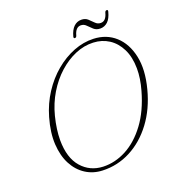

<svg xmlns="http://www.w3.org/2000/svg" viewBox="-150 -962 1012 1096"><g transform="rotate(-20 356.0 -413.5)"><path d="M493.5 -711.5Q571 -708.5 624 -660.8Q677 -613 695 -529.5Q713 -446 684 -335.5Q655.5 -225.5 596 -146Q536.5 -66.5 456.5 -25Q376.5 16.5 286.5 13Q230 11 185.2 -17.8Q140.5 -46.5 113.5 -97.8Q86.5 -149 82.2 -220Q78 -291 103 -378Q124.5 -453 165 -515.2Q205.5 -577.5 259 -622.2Q312.5 -667 372.8 -690.5Q433 -714 493.5 -711.5ZM297 -6.5Q369.5 -4 438.2 -40.5Q507 -77 562.5 -151.5Q618 -226 649.5 -338Q669.5 -408 669 -468Q668.5 -537 644 -586.5Q619.5 -636 578 -662.8Q536.5 -689.5 484.5 -691.5Q429.5 -694 375.5 -671.2Q321.5 -648.5 273.8 -605.5Q226 -562.5 190.2 -503.2Q154.5 -444 136.5 -373.5Q126.5 -334 121.8 -298.8Q117 -263.5 117 -232Q117.5 -124.5 167.8 -67Q218 -9.5 297 -6.5ZM551.5 -753Q527.5 -753 512 -767Q496.5 -781 483.2 -794.8Q470 -808.5 451.5 -808.5Q420 -808.5 408 -763Q405 -751.5 396 -751.5Q387 -751.5 390 -763Q400 -800.5 419.2 -819Q438.5 -837.5 464.5 -837.5Q489 -837.5 504 -823.5Q519 -809.5 532.5 -795.8Q546 -782 565 -782Q596 -782 608 -827Q611 -839.5 620.5 -839.5Q629.5 -839.5 626 -827.5Q616 -789 596.8 -771Q577.5 -753 551.5 -753Z"/></g></svg>

Font: Fraunces 72pt S050 Thin
Style: Italic
Weight: 100
Italic angle: -16°
Version: Version 1.000; ttfautohint (v1.8.3)